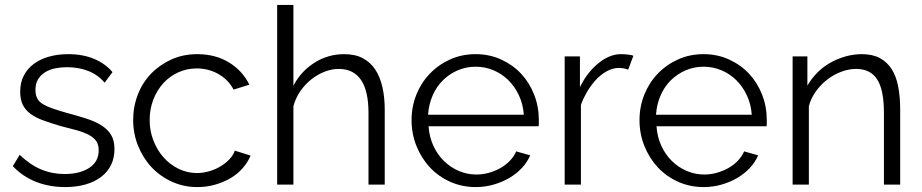

<svg xmlns="http://www.w3.org/2000/svg" viewBox="-20 -750 3747 780"><path d="M245 10Q181 10 127 -11Q73 -32 32 -75L60 -121Q103 -80 147.5 -61.5Q192 -43 242 -43Q304 -43 342.5 -68Q381 -93 381 -139Q381 -163 370.5 -177.5Q360 -192 340 -202.5Q320 -213 291 -221Q262 -229 226 -238Q186 -250 155.5 -261Q125 -272 104 -287.5Q83 -303 72.5 -324.5Q62 -346 62 -377Q62 -415 77 -443.5Q92 -472 118 -491Q144 -510 179.5 -520Q215 -530 257 -530Q317 -530 363 -510.5Q409 -491 437 -457L405 -414Q378 -446 339 -461.5Q300 -477 252 -477Q228 -477 205 -472.5Q182 -468 164 -457Q146 -446 135 -428.5Q124 -411 124 -385Q124 -364 131.5 -350Q139 -336 155 -326.5Q171 -317 194.5 -309Q218 -301 249 -292Q294 -280 330 -268.5Q366 -257 391.5 -241Q417 -225 431 -202.5Q445 -180 445 -144Q445 -108 431 -79.5Q417 -51 390.5 -31Q364 -11 327 -0.5Q290 10 245 10Z M782 10Q726 10 678 -12Q630 -34 595.5 -71Q561 -108 541 -157.5Q521 -207 521 -262Q521 -317 540 -366Q559 -415 594 -451Q629 -487 676.5 -508.5Q724 -530 781 -530Q855 -530 910 -496.5Q965 -463 993 -406L929 -386Q907 -427 867 -449.5Q827 -472 779 -472Q739 -472 704 -456Q669 -440 643.5 -412Q618 -384 603 -345.5Q588 -307 588 -262Q588 -218 603.5 -178.5Q619 -139 645 -110Q671 -81 706 -64Q741 -47 780 -47Q805 -47 830.5 -54.5Q856 -62 876.5 -74.5Q897 -87 912.5 -103.5Q928 -120 934 -138L998 -118Q987 -91 966 -67Q945 -43 917 -26.5Q889 -10 854.5 0Q820 10 782 10Z M1543 0H1477V-291Q1477 -381 1446.5 -425.5Q1416 -470 1356 -470Q1327 -470 1298 -458.5Q1269 -447 1244 -427Q1219 -407 1200 -379.5Q1181 -352 1172 -319V0H1106V-730H1172V-402Q1203 -461 1258 -495.5Q1313 -530 1378 -530Q1423 -530 1454 -513.5Q1485 -497 1504.5 -467.5Q1524 -438 1533.5 -396.5Q1543 -355 1543 -304Z M1913 10Q1857 10 1809 -11.5Q1761 -33 1726.5 -70Q1692 -107 1672 -156.5Q1652 -206 1652 -262Q1652 -317 1671.5 -365.5Q1691 -414 1726 -450.5Q1761 -487 1808.5 -508.5Q1856 -530 1912 -530Q1969 -530 2016.5 -508Q2064 -486 2097.5 -450Q2131 -414 2150 -365.5Q2169 -317 2169 -263Q2169 -255 2169 -248Q2169 -241 2168 -237H1721Q1724 -194 1740.5 -158Q1757 -122 1783.5 -96Q1810 -70 1844 -55.5Q1878 -41 1915 -41Q1941 -41 1966 -48Q1991 -55 2012.5 -67Q2034 -79 2051 -96.5Q2068 -114 2077 -135L2134 -119Q2122 -91 2100 -67.5Q2078 -44 2049 -27Q2020 -10 1985 0Q1950 10 1913 10ZM2108 -284Q2105 -327 2088 -363Q2071 -399 2045 -424.5Q2019 -450 1985 -464.5Q1951 -479 1912 -479Q1874 -479 1840 -464.5Q1806 -450 1779.5 -424Q1753 -398 1737.5 -362Q1722 -326 1719 -284Z M2532 -467Q2514 -474 2495 -474Q2468 -474 2443 -459.5Q2418 -445 2398 -422.5Q2378 -400 2363 -373.5Q2348 -347 2340 -324V0H2274V-521H2336V-396Q2366 -457 2411.5 -493.5Q2457 -530 2502 -530Q2518 -530 2533.5 -528Q2549 -526 2553 -523Z M2839 10Q2783 10 2735 -11.5Q2687 -33 2652.5 -70Q2618 -107 2598 -156.5Q2578 -206 2578 -262Q2578 -317 2597.5 -365.5Q2617 -414 2652 -450.5Q2687 -487 2734.5 -508.5Q2782 -530 2838 -530Q2895 -530 2942.5 -508Q2990 -486 3023.5 -450Q3057 -414 3076 -365.5Q3095 -317 3095 -263Q3095 -255 3095 -248Q3095 -241 3094 -237H2647Q2650 -194 2666.5 -158Q2683 -122 2709.5 -96Q2736 -70 2770 -55.5Q2804 -41 2841 -41Q2867 -41 2892 -48Q2917 -55 2938.5 -67Q2960 -79 2977 -96.5Q2994 -114 3003 -135L3060 -119Q3048 -91 3026 -67.5Q3004 -44 2975 -27Q2946 -10 2911 0Q2876 10 2839 10ZM3034 -284Q3031 -327 3014 -363Q2997 -399 2971 -424.5Q2945 -450 2911 -464.5Q2877 -479 2838 -479Q2800 -479 2766 -464.5Q2732 -450 2705.5 -424Q2679 -398 2663.5 -362Q2648 -326 2645 -284Z M3637 0H3571V-291Q3571 -385 3543.5 -427.5Q3516 -470 3458 -470Q3428 -470 3397.5 -458.5Q3367 -447 3341 -427Q3315 -407 3295 -379.5Q3275 -352 3266 -319V0H3200V-521H3260V-402Q3276 -430 3299.5 -454Q3323 -478 3352 -494.5Q3381 -511 3414 -520.5Q3447 -530 3481 -530Q3525 -530 3554.5 -514Q3584 -498 3602.5 -469Q3621 -440 3629 -398Q3637 -356 3637 -304Z"/></svg>

Font: Rising Sun Light
Style: Regular
Weight: 300
Designer: Matt McInerney, Pablo Impallari, Rodrigo Fuenzalida (Raleway font), Stephen Hutchings (Greek), Cristiano Sobral (main ch
Foundry: The Rising Sun Project Authors
Version: Version 4.327; ttfautohint (v1.8.4.7-5d5b-dirty)